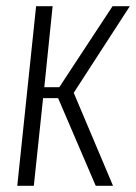

<svg xmlns="http://www.w3.org/2000/svg" viewBox="-20 -598 438 618"><path d="M35.6 0 96.2 -578.1H149.4L122.6 -317.4H170.9L342.3 -578.1H397.9L217.3 -299.3L343.8 0H288.1L167 -282.2H118.7L88.9 0Z"/></svg>

Font: Oswald
Style: Extra-Light
Weight: 200
Designer: Vernon Adams
Foundry: Vernon Adams
Version: 3.0; ttfautohint (v0.94.23-7a4d-dirty) -l 8 -r 50 -G 200 -x 